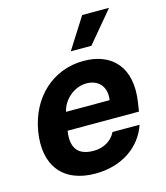

<svg xmlns="http://www.w3.org/2000/svg" viewBox="-116 -866 833 966"><g transform="rotate(-15 300.5 -383.0)"><path d="M261.7 10.7C401.6 10.7 503.2 -62.5 539.1 -169.4H398.1C377.5 -126.8 333.5 -102.3 283 -102.3C206 -102.3 166.9 -141.3 181.5 -234H553.3L559.7 -275.6C589.8 -460.9 494 -552.6 349.4 -552.6C188.9 -552.6 66.1 -438.6 38 -270.2C8.9 -97.3 93.8 10.7 261.7 10.7ZM198.5 -327.8C211.3 -387.8 269.2 -439.6 334.2 -439.6C399.5 -439.6 436.1 -392.8 425.4 -327.8ZM300.4 -615.8H407.7L543 -777.3H403.1Z"/></g></svg>

Font: Margiela Sans
Style: Bold Italic
Weight: 700
Italic angle: -9.39999°
Designer: Stefan Endress, Andreas Faust
Version: Version 1.100;FEAKit 1.0